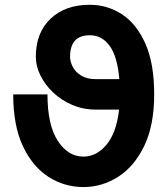

<svg xmlns="http://www.w3.org/2000/svg" viewBox="-20 -755 687 788"><path d="M267.6 -522Q267.6 -501.5 278.8 -480.2Q290 -459 313.5 -444.6Q336.9 -430.2 373.5 -430.2H469.7Q461.9 -522.9 430.2 -566.7Q398.4 -610.4 348.6 -610.4Q267.6 -610.4 267.6 -522ZM34.2 -367.7H174.8Q174.8 -242.2 217 -177.2Q259.3 -112.3 322.3 -112.3Q376.5 -112.3 417.2 -161.4Q458 -210.4 468.8 -305.2H373.5Q321.3 -305.2 276.4 -324.5Q231.4 -343.8 198 -375.5Q164.6 -407.2 145.8 -445.6Q127 -483.9 127 -522Q127 -620.6 187.3 -678Q247.6 -735.4 348.6 -735.4Q420.4 -735.4 480.5 -696.3Q540.5 -657.2 576.7 -575.9Q612.8 -494.6 612.8 -367.7Q612.8 -240.7 572 -156.2Q531.2 -71.8 465.1 -29.5Q398.9 12.7 322.3 12.7Q244.1 12.7 178.5 -29.5Q112.8 -71.8 73.5 -156.2Q34.2 -240.7 34.2 -367.7Z"/></svg>

Font: Giphurs
Style: Bold
Weight: 700
Version: Version 0.920; ttfautohint (v1.8.4.7-5d5b)